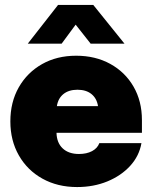

<svg xmlns="http://www.w3.org/2000/svg" viewBox="-20 -756 623 788"><path d="M296.4 11.7Q216.3 11.7 154.3 -22.7Q92.3 -57.1 57.4 -118.2Q22.5 -179.2 22.5 -257.8Q22.5 -336.9 57.1 -397.7Q91.8 -458.5 152.6 -492.9Q213.4 -527.3 292.5 -527.3Q371.6 -527.3 432.6 -493.7Q493.7 -460 528.1 -400.4Q562.5 -340.8 562.5 -263.2V-210.9H211.9Q212.9 -169.9 237.3 -147Q261.7 -124 304.2 -124Q335.4 -124 357.7 -135.7Q379.9 -147.5 387.7 -168.5H560.5Q551.3 -115.7 514.2 -75.2Q477.1 -34.7 420.7 -11.5Q364.3 11.7 296.4 11.7ZM213.4 -320.3H382.3Q377.4 -352.1 355.5 -369.9Q333.5 -387.7 297.9 -387.7Q262.2 -387.7 240.2 -369.9Q218.3 -352.1 213.4 -320.3ZM232.9 -576.7H94.2V-577.1L218.3 -735.8H362.8L490.7 -577.1V-576.7H352.1L290.5 -654.8Z"/></svg>

Font: Inter Display Black
Style: Regular
Weight: 900
Designer: Rasmus Andersson
Foundry: rsms
Version: Version 4.000;git-a52131595